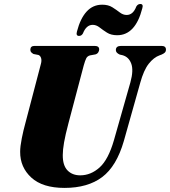

<svg xmlns="http://www.w3.org/2000/svg" viewBox="-20 -930 852 962"><path d="M551 -228 633.5 -518Q650 -578 637.5 -611.5Q625 -645 593.5 -653.5L580 -656.5Q560 -665.5 560.5 -679.5Q560.5 -700 587 -700H789Q811.5 -700 811.5 -681.5Q811.5 -672 805.8 -666.5Q800 -661 789.5 -656.5L780 -653Q750.5 -642.5 725.2 -610.5Q700 -578.5 682.5 -514.5L600.5 -223.5Q564 -97 492 -42.8Q420 11.5 303 11.5Q193.5 11.5 137 -40.2Q80.5 -92 81 -169.5Q81 -196 89.2 -237.2Q97.5 -278.5 106.5 -310.5L185 -610Q189.5 -626.5 186 -638.5Q182.5 -650.5 173 -654.5L147.5 -659.5Q139.5 -664.5 135.8 -668.8Q132 -673 132 -681.5Q132.5 -700 153.5 -700H454Q477 -700 477 -682.5Q477 -675.5 472.5 -668Q468 -660.5 458.5 -657.5L431 -652.5Q418 -649 412.2 -638Q406.5 -627 399.5 -602L323 -312.5Q307.5 -254 301 -216.5Q294.5 -179 294.5 -153.5Q294 -101.5 318 -76.5Q342 -51.5 382 -51.5Q435 -51.5 479 -91Q523 -130.5 551 -228ZM567 -753.5Q536.5 -753.5 516 -766.5Q495.5 -779.5 479 -792.5Q462.5 -805.5 444.5 -805.5Q412.5 -805.5 395.5 -762.5Q388.5 -750 376 -750Q359.5 -750 365.5 -772Q382.5 -837.5 414 -872Q445.5 -906.5 492 -906.5Q522.5 -906.5 543 -893.5Q563.5 -880.5 580 -867.8Q596.5 -855 614.5 -855Q647 -855 663 -897.5Q670.5 -910 683 -910Q699.5 -910 693 -888.5Q658.5 -753.5 567 -753.5Z"/></svg>

Font: Fraunces 72pt Black
Style: Italic
Weight: 900
Italic angle: -16°
Version: Version 1.000;[b76b70a41]